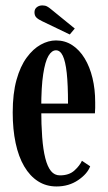

<svg xmlns="http://www.w3.org/2000/svg" viewBox="-20 -679 400 710"><path d="M189 10.5Q150.5 10.5 120.5 -8.8Q90.5 -28 69.5 -63.8Q48.5 -99.5 37.8 -150Q27 -200.5 27 -263Q27 -333 41 -383.5Q55 -434 78.8 -466.2Q102.5 -498.5 130.8 -514Q159 -529.5 187 -529.5Q220.5 -529.5 247.2 -512Q274 -494.5 293 -463.2Q312 -432 322 -390.5Q332 -349 332 -301Q332 -290.5 332 -280.2Q332 -270 331 -260H126V-296H231.5Q231.5 -366 226.8 -409.2Q222 -452.5 212.2 -472.8Q202.5 -493 187 -493Q171.5 -493 159.2 -472.5Q147 -452 139.8 -405.2Q132.5 -358.5 132.5 -278Q132.5 -218 136 -171.8Q139.5 -125.5 147.5 -94Q155.5 -62.5 168.5 -46.5Q181.5 -30.5 201.5 -30.5Q235.5 -30.5 255.2 -48.5Q275 -66.5 283 -84.5L313.5 -64Q303 -36 268.8 -12.8Q234.5 10.5 189 10.5ZM238 -551.5 136 -600.5Q122 -607 114.8 -614Q107.5 -621 107.5 -633.5Q107.5 -645.5 116 -652.2Q124.5 -659 136.5 -659Q147 -659 154 -655.2Q161 -651.5 168 -645.5L256.5 -573.5Z"/></svg>

Font: Imbue Thin 10pt SemiBold
Style: Regular
Weight: 600
Version: Version 1.102